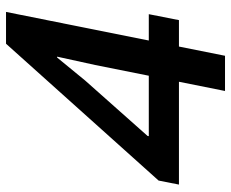

<svg xmlns="http://www.w3.org/2000/svg" viewBox="-84 -676 760 631"><g transform="rotate(-90 295.5 -360.0)"><path d="M312.5 0 397.9 -426.8 425.3 -551.8H422.4L346.7 -459.5L164.6 -254.4L164.1 -250.5H564.9L545.4 -151.4H4.9L18.1 -218.3L467.8 -719.7H572.3L428.2 0Z"/></g></svg>

Font: Reddit Sans SemiBold
Style: Italic
Weight: 600
Italic angle: -11.25°
Designer: Stephen Hutchings
Version: Version 1.013